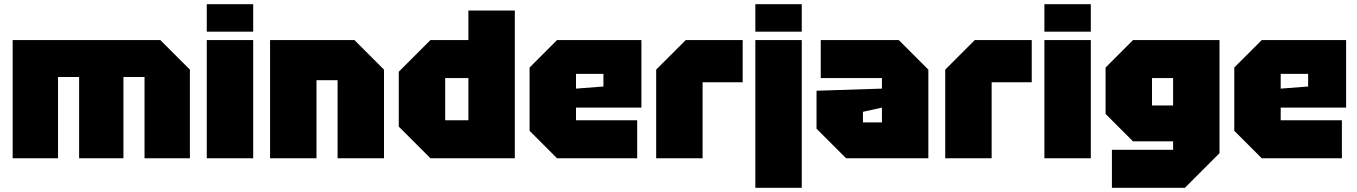

<svg xmlns="http://www.w3.org/2000/svg" viewBox="-20 -750 6430 910"><path d="M40 -560H740L880 -420V0H665V-385H565V0H355V-385H255V0H40Z M960 0V-560H1180V0ZM960 -600V-730H1180V-600Z M1260 0V-560H1660L1800 -420V0H1580V-370H1480V0Z M2420 -700V0H2020L1870 -150V-410L2020 -560H2200V-700ZM2090 -180H2200V-380H2090Z M2490 -130V-430L2620 -560H3020V-240H2710V-180H3000V0H2620ZM2710 -330 2840 -340V-400H2710Z M3090 0V-420L3230 -560H3500V-360H3310V0Z M3560 140V-560H3780V140ZM3560 -600V-730H3780V-600Z M3850 -140V-320L4160 -330V-380H3870V-560H4240L4380 -420V0H3990ZM4070 -220V-170H4160V-240Z M4460 0V-420L4600 -560H4870V-360H4680V0Z M4930 0V-560H5150V0ZM4930 -600V-730H5150V-600Z M5250 140V-40H5540V-80H5350L5220 -210V-430L5350 -560H5760V-24L5596 140ZM5440 -380V-250H5540V-380Z M5830 -130V-430L5960 -560H6360V-240H6050V-180H6340V0H5960ZM6050 -330 6180 -340V-400H6050Z"/></svg>

Font: Tektur Black
Style: Regular
Weight: 900
Designer: Adam Jagosz
Foundry: Adam Jagosz
Version: Version 1.005;gftools[0.9.30]